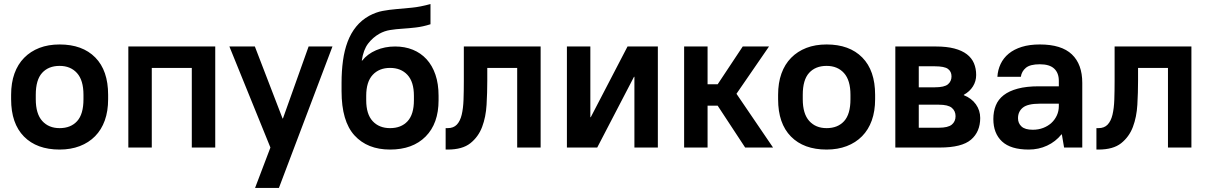

<svg xmlns="http://www.w3.org/2000/svg" viewBox="-20 -730 5980 950"><path d="M275 10Q162 10 98.5 -54.5Q35 -119 35 -239V-261Q35 -320 51.5 -366Q68 -412 99.5 -444Q131 -476 175 -493Q219 -510 275 -510Q388 -510 451.5 -445.5Q515 -381 515 -261V-239Q515 -180 498.5 -134Q482 -88 450.5 -56Q419 -24 374.5 -7Q330 10 275 10ZM275 -96Q330 -96 361.5 -130.5Q393 -165 393 -239V-261Q393 -333 361 -368.5Q329 -404 275 -404Q220 -404 188.5 -369.5Q157 -335 157 -261V-239Q157 -167 189 -131.5Q221 -96 275 -96Z M615 -500H1045V0H929V-394H731V0H615Z M1318 0 1115 -500H1241L1378 -144H1380L1507 -500H1625L1360 200H1242Z M1910 10Q1798 10 1734 -60Q1670 -130 1670 -279V-321Q1670 -378 1677 -429.5Q1684 -481 1700 -523.5Q1716 -566 1742.5 -598.5Q1769 -631 1807 -652Q1841 -670 1873.5 -676Q1906 -682 1941.5 -685Q1977 -688 2018 -692Q2059 -696 2110 -710V-610Q2072 -598 2037.5 -594Q2003 -590 1971 -588Q1939 -586 1910.5 -581.5Q1882 -577 1857 -563Q1825 -545 1801.5 -514.5Q1778 -484 1770 -430H1772Q1798 -463 1841 -481.5Q1884 -500 1935 -500Q1983 -500 2022.5 -484Q2062 -468 2090.5 -437Q2119 -406 2134.5 -360.5Q2150 -315 2150 -256V-234Q2150 -119 2086 -54.5Q2022 10 1910 10ZM1910 -96Q1965 -96 1996.5 -130Q2028 -164 2028 -234V-256Q2028 -325 1996 -359.5Q1964 -394 1910 -394Q1856 -394 1824 -359.5Q1792 -325 1792 -256V-234Q1792 -165 1824 -130.5Q1856 -96 1910 -96Z M2185 -96H2195Q2224 -96 2240.5 -113.5Q2257 -131 2264.5 -162.5Q2272 -194 2273.5 -236.5Q2275 -279 2275 -330V-500H2655V0H2539V-394H2391V-330Q2391 -272 2387.5 -211.5Q2384 -151 2365.5 -102Q2347 -53 2307.5 -21.5Q2268 10 2195 10H2185Z M2785 -500H2901V-150H2903L3085 -500H3235V0H3119V-350H3117L2935 0H2785Z M3365 -500H3481V-313H3531L3655 -500H3785L3624 -266L3805 0H3667L3531 -207H3481V0H3365Z M4070 10Q3957 10 3893.5 -54.5Q3830 -119 3830 -239V-261Q3830 -320 3846.5 -366Q3863 -412 3894.5 -444Q3926 -476 3970 -493Q4014 -510 4070 -510Q4183 -510 4246.5 -445.5Q4310 -381 4310 -261V-239Q4310 -180 4293.5 -134Q4277 -88 4245.5 -56Q4214 -24 4169.5 -7Q4125 10 4070 10ZM4070 -96Q4125 -96 4156.5 -130.5Q4188 -165 4188 -239V-261Q4188 -333 4156 -368.5Q4124 -404 4070 -404Q4015 -404 3983.5 -369.5Q3952 -335 3952 -261V-239Q3952 -167 3984 -131.5Q4016 -96 4070 -96Z M4410 -500H4610Q4664 -500 4702 -490Q4740 -480 4764 -461.5Q4788 -443 4799 -417Q4810 -391 4810 -359Q4810 -328 4794 -302.5Q4778 -277 4749 -261V-259Q4787 -244 4808.5 -214Q4830 -184 4830 -146Q4830 -78 4784.5 -39Q4739 0 4630 0H4410ZM4688 -352Q4688 -376 4670.5 -389Q4653 -402 4605 -402H4526V-298H4605Q4653 -298 4670.5 -313Q4688 -328 4688 -352ZM4708 -155Q4708 -181 4689.5 -196.5Q4671 -212 4625 -212H4526V-98H4625Q4671 -98 4689.5 -113.5Q4708 -129 4708 -155Z M5070 10Q4981 10 4938 -30Q4895 -70 4895 -141Q4895 -178 4907 -208Q4919 -238 4946 -259Q4973 -280 5016 -291.5Q5059 -303 5120 -303H5219V-330Q5219 -369 5196 -390.5Q5173 -412 5125 -412Q5077 -412 5056 -394.5Q5035 -377 5031 -350H4915Q4917 -384 4931 -413.5Q4945 -443 4971 -464.5Q4997 -486 5035.5 -498Q5074 -510 5125 -510Q5232 -510 5283.5 -461Q5335 -412 5335 -320V0H5245L5234 -65H5232Q5203 -29 5161 -9.5Q5119 10 5070 10ZM5090 -88Q5118 -88 5141.5 -97Q5165 -106 5182 -121.5Q5199 -137 5209 -158.5Q5219 -180 5219 -205V-217H5125Q5065 -217 5041 -197.5Q5017 -178 5017 -145Q5017 -120 5034.5 -104Q5052 -88 5090 -88Z M5405 -96H5415Q5444 -96 5460.5 -113.5Q5477 -131 5484.5 -162.5Q5492 -194 5493.5 -236.5Q5495 -279 5495 -330V-500H5875V0H5759V-394H5611V-330Q5611 -272 5607.5 -211.5Q5604 -151 5585.5 -102Q5567 -53 5527.5 -21.5Q5488 10 5415 10H5405Z"/></svg>

Font: PT Root UI Bold
Style: Regular
Weight: 700
Designer: Vitaly Kuzmin
Foundry: ParaType Ltd.
Version: Version 2.000G